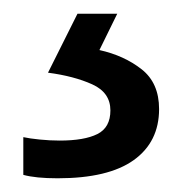

<svg xmlns="http://www.w3.org/2000/svg" viewBox="-20 -20 265 280"><path d="M212 139Q212 187 175 213.5Q138 240 64 240Q32 240 14 235V180Q23 182 38 183.5Q53 185 67 185Q103 185 122 175.5Q141 166 141 141Q141 115 114.5 103Q88 91 50 86L93 0H151L125 53Q161 61 186.5 81Q212 101 212 139Z"/></svg>

Font: Noto Sans Ethiopic
Style: Regular
Weight: 400
Designer: Monotype Design Team
Foundry: Monotype Imaging Inc.
Version: Version 2.102; ttfautohint (v1.8.4.7-5d5b)